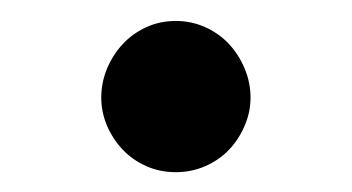

<svg xmlns="http://www.w3.org/2000/svg" viewBox="-20 -157 341 186"><path d="M150.4 9.8Q134.8 9.8 121.6 3.9Q108.4 -2 98.9 -12Q89.4 -22 83.7 -35.2Q78.1 -48.3 78.1 -62.5Q78.1 -77.1 83.7 -90.6Q89.4 -104 98.9 -114.3Q108.4 -124.5 121.6 -130.6Q134.8 -136.7 150.4 -136.7Q165.5 -136.7 179 -130.6Q192.4 -124.5 201.9 -114.3Q211.4 -104 217 -90.6Q222.7 -77.1 222.7 -62.5Q222.7 -48.3 217 -35.2Q211.4 -22 201.9 -12Q192.4 -2 179 3.9Q165.5 9.8 150.4 9.8Z"/></svg>

Font: Proza Libre
Style: Regular
Weight: 400
Designer: Jasper de Waard
Foundry: Jasper de Waard
Version: Version 1.001; ttfautohint (v1.4.1.8-43bc)